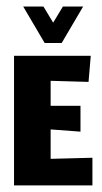

<svg xmlns="http://www.w3.org/2000/svg" viewBox="-20 -559 307 579"><path d="M114.7 -429.3H166L230.7 -539.3H169.7L140.3 -490.7L111 -539.3H50ZM258.7 0V-83.3L132.7 -80V-168.7L222.7 -162V-240H132.7V-315.3L247 -312L253.7 -390.7H22.3V0Z"/></svg>

Font: Jomhuria
Style: Regular
Weight: 400
Designer: Arabic design by Kourosh Beigpour, Latin design by Eben Sorkin, engineering by Lasse Fister and Khaled Hosney
Version: Version 1.0010